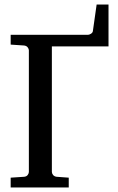

<svg xmlns="http://www.w3.org/2000/svg" viewBox="-20 -824 519 844"><path d="M208 -620.1V-67.9Q208 -62 213.1 -55.2Q218.3 -48.3 229 -46.9L282.2 -43V0H26.9V-43L85.9 -46.9Q96.7 -47.9 101.8 -54.9Q106.9 -62 106.9 -67.9V-603Q106.9 -608.9 101.8 -615.7Q96.7 -622.6 85.9 -624L26.9 -627.9V-670.9H366.2Q372.1 -670.9 379.6 -675.5Q387.2 -680.2 388.2 -687L404.8 -804.2H457V-620.1Z"/></svg>

Font: Charis SIL Cyr
Style: Regular
Weight: 400
Foundry: SIL International
Version: Version 5.000